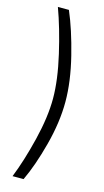

<svg xmlns="http://www.w3.org/2000/svg" viewBox="-133 -792 519 959"><g transform="rotate(15 126.0 -312.5)"><path d="M40 125Q76 35 105.5 -85.5Q135 -206 135 -301Q135 -397 105.5 -524.5Q76 -652 40 -750H97Q136 -659 167.5 -532.5Q199 -406 199 -301Q199 -196 167.5 -76.5Q136 43 97 125Z"/></g></svg>

Font: Cairo Light
Style: Regular
Weight: 300
Designer: Mohamed Gaber, Accademia di Belle Arti di Urbino and others
Foundry: Kief Type Foundry, Accademia di Belle Arti di Urbino and others
Version: Version 3.011